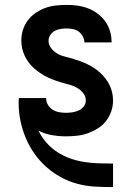

<svg xmlns="http://www.w3.org/2000/svg" viewBox="-20 -548 540 783"><path d="M440 215Q404 215 367.5 213Q331 211 295.5 201.5Q260 192 228 174.5Q196 157 168.5 132.5Q141 108 120 78Q99 48 85 14.5Q71 -19 63.5 -55Q56 -91 56 -127Q56 -132 56.5 -137.5Q57 -143 57 -148H168V-147Q168 -133 175.5 -120.5Q183 -108 195 -100.5Q207 -93 221 -90.5Q235 -88 249 -88Q262 -88 275.5 -90Q289 -92 301 -97.5Q313 -103 321.5 -114Q330 -125 330 -138Q330 -155 319.5 -168Q309 -181 295 -189.5Q281 -198 265.5 -202Q250 -206 234.5 -210.5Q219 -215 203.5 -220.5Q188 -226 173.5 -233Q159 -240 145.5 -249Q132 -258 120 -268.5Q108 -279 98 -292Q88 -305 81 -320Q74 -335 70.5 -350.5Q67 -366 67 -383Q67 -405 73.5 -426Q80 -447 93.5 -465Q107 -483 125.5 -495.5Q144 -508 164.5 -515.5Q185 -523 207 -525.5Q229 -528 251 -528Q274 -528 296 -525Q318 -522 339 -514Q360 -506 378 -492.5Q396 -479 409 -461Q422 -443 428.5 -421Q435 -399 435 -377V-375H324Q324 -388 317.5 -400Q311 -412 300.5 -419.5Q290 -427 277 -429.5Q264 -432 251 -432Q239 -432 226.5 -430Q214 -428 203 -422Q192 -416 185 -405Q178 -394 178 -382Q178 -366 188 -352.5Q198 -339 212 -330.5Q226 -322 242 -318Q258 -314 273.5 -309.5Q289 -305 304.5 -299.5Q320 -294 334.5 -287Q349 -280 362.5 -271.5Q376 -263 388 -252Q400 -241 410 -228Q420 -215 427 -200.5Q434 -186 437.5 -170Q441 -154 441 -138Q441 -115 433.5 -93.5Q426 -72 412 -54Q398 -36 378.5 -24Q359 -12 338 -4.5Q317 3 294 5.5Q271 8 249 8Q220 8 191.5 3Q163 -2 137 -15Q150 12 169.5 34Q189 56 213.5 72Q238 88 266 98Q294 108 323 112.5Q352 117 381.5 118Q411 119 440 119H441V215Z"/></svg>

Font: Iosevka SS18
Style: Bold
Weight: 700
Monospace: yes
Designer: Belleve Invis
Foundry: Belleve Invis
Version: Version 25.1.1; ttfautohint (v1.8.4)